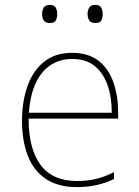

<svg xmlns="http://www.w3.org/2000/svg" viewBox="-20 -754 570 785"><path d="M295 11Q216 11 166 -23.5Q116 -58 93 -119Q70 -180 70 -260Q70 -338 92 -401Q114 -464 159.5 -501Q205 -538 275 -538Q342 -538 383.5 -505Q425 -472 444 -416.5Q463 -361 463 -295V-269H97Q97 -145 146 -79.5Q195 -14 295 -14Q338 -14 373 -22.5Q408 -31 446 -50V-22Q413 -6 375.5 2.5Q338 11 295 11ZM98 -293H437Q437 -357 419.5 -406.5Q402 -456 366.5 -484.5Q331 -513 275 -513Q200 -513 153 -457.5Q106 -402 98 -293ZM370 -660Q351 -660 344.5 -671Q338 -682 338 -697Q338 -711 344.5 -722.5Q351 -734 370 -734Q388 -734 394 -722.5Q400 -711 400 -697Q400 -684 395 -672Q390 -660 370 -660ZM184 -660Q165 -660 158.5 -671Q152 -682 152 -697Q152 -711 158.5 -722.5Q165 -734 184 -734Q202 -734 208 -722.5Q214 -711 214 -697Q214 -684 209 -672Q204 -660 184 -660Z"/></svg>

Font: Noto Sans Mono Condensed Thin
Style: Regular
Weight: 100
Width: 3
Designer: Monotype Design Team
Foundry: Monotype Imaging Inc.
Version: Version 2.014; ttfautohint (v1.8.4.7-5d5b)